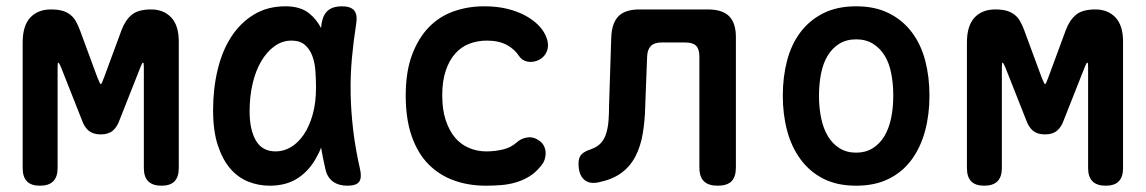

<svg xmlns="http://www.w3.org/2000/svg" viewBox="-20 -580 3640 610"><path d="M548 -46Q548 -18 534.5 -4Q521 10 493 10Q465 10 451 -4Q437 -18 437 -46V-366Q437 -381 435 -381H434Q432 -381 426 -366L360 -199Q352 -176 338 -164.5Q324 -153 300 -153Q276 -153 262 -164.5Q248 -176 240 -199L174 -366Q168 -381 165 -381Q163 -381 163 -366V-46Q163 -18 149 -4Q135 10 107 10Q79 10 65.5 -4Q52 -18 52 -46V-445Q52 -498 76 -524Q100 -550 142 -550Q163 -550 177.5 -546Q192 -542 203 -533.5Q214 -525 221 -512.5Q228 -500 234 -484L289 -335Q298 -312 300.5 -312.5Q303 -313 311 -335L366 -484Q378 -516 398.5 -533Q419 -550 460 -550Q500 -550 524 -524.5Q548 -499 548 -448Z M837 10Q801 10 768.5 -3Q736 -16 711.5 -44.5Q687 -73 672 -118.5Q657 -164 657 -230Q657 -298 671.5 -358.5Q686 -419 715 -463.5Q744 -508 787 -534Q830 -560 887 -560Q935 -560 963 -537Q986 -518 1000 -491L1002 -507Q1007 -535 1023 -547.5Q1039 -560 1066 -560Q1094 -560 1105 -547Q1116 -534 1112 -507Q1103 -450 1098 -395Q1093 -340 1094 -283.5Q1095 -227 1102 -167.5Q1109 -108 1124 -42Q1130 -15 1121 -2.5Q1112 10 1084 10Q1056 10 1038 -3Q1020 -16 1014 -42Q1006 -77 1000 -111Q995 -97 988 -85Q966 -41 928.5 -15.5Q891 10 837 10ZM856 -99Q882 -99 905 -113Q928 -127 945.5 -153Q963 -179 973.5 -216.5Q984 -254 984 -302Q984 -329 982 -355.5Q980 -382 972 -403Q964 -424 948.5 -437.5Q933 -451 906 -451Q877 -451 852.5 -433.5Q828 -416 810 -385.5Q792 -355 782.5 -314Q773 -273 773 -226Q773 -168 793 -133.5Q813 -99 856 -99Z M1269 -276Q1269 -352 1289 -405.5Q1309 -459 1342.5 -493.5Q1376 -528 1421.5 -544Q1467 -560 1518 -560Q1559 -560 1591.5 -552Q1624 -544 1648 -531Q1672 -518 1688.5 -502Q1705 -486 1713 -468Q1725 -443 1719 -422Q1713 -401 1693 -390Q1675 -381 1657 -384Q1639 -387 1629 -402Q1616 -423 1590.5 -437Q1565 -451 1527 -451Q1497 -451 1471 -441Q1445 -431 1426 -409.5Q1407 -388 1396 -355Q1385 -322 1385 -277Q1385 -232 1396 -198.5Q1407 -165 1425.5 -143Q1444 -121 1470 -110Q1496 -99 1525 -99Q1552 -99 1577.5 -105Q1603 -111 1621 -127Q1636 -141 1656.5 -143.5Q1677 -146 1696 -131Q1704 -125 1708.5 -115.5Q1713 -106 1713.5 -95.5Q1714 -85 1710.5 -73.5Q1707 -62 1697 -51Q1681 -31 1661 -19Q1641 -7 1619 -0.5Q1597 6 1573 8Q1549 10 1524 10Q1468 10 1421.5 -7Q1375 -24 1341 -58.5Q1307 -93 1288 -147.5Q1269 -202 1269 -276Z M1922 -462Q1924 -507 1945 -528.5Q1966 -550 2012 -550H2229Q2275 -550 2296.5 -528.5Q2318 -507 2318 -462V-48Q2318 -18 2304 -4Q2290 10 2260 10Q2231 10 2216.5 -4Q2202 -18 2202 -48V-401Q2202 -424 2191.5 -434.5Q2181 -445 2158 -445H2081Q2059 -445 2048 -434Q2037 -423 2036 -401L2030 -244Q2029 -196 2022 -155Q2015 -114 1998.5 -82.5Q1982 -51 1954 -30.5Q1926 -10 1883 -1Q1852 6 1835 -10Q1818 -26 1818 -61Q1818 -79 1827 -89Q1836 -99 1858 -106Q1878 -113 1889.5 -126Q1901 -139 1906.5 -158Q1912 -177 1913.5 -199Q1915 -221 1915 -244Z M2700 10Q2640 10 2596.5 -12Q2553 -34 2524 -73Q2495 -112 2481 -164Q2467 -216 2467 -276Q2467 -335 2480.5 -387Q2494 -439 2523 -477.5Q2552 -516 2596 -538Q2640 -560 2700 -560Q2760 -560 2804 -538Q2848 -516 2877 -477.5Q2906 -439 2919.5 -387.5Q2933 -336 2933 -276Q2933 -216 2919 -164Q2905 -112 2876.5 -73Q2848 -34 2804 -12Q2760 10 2700 10ZM2700 -95Q2730 -95 2752.5 -109Q2775 -123 2789.5 -147Q2804 -171 2811 -204Q2818 -237 2818 -276Q2818 -314 2811.5 -347Q2805 -380 2790.5 -403.5Q2776 -427 2753.5 -441Q2731 -455 2700 -455Q2669 -455 2646.5 -441Q2624 -427 2609.5 -403Q2595 -379 2588.5 -346Q2582 -313 2582 -275Q2582 -237 2589 -204Q2596 -171 2610.5 -147Q2625 -123 2647.5 -109Q2670 -95 2700 -95Z M3548 -46Q3548 -18 3534.5 -4Q3521 10 3493 10Q3465 10 3451 -4Q3437 -18 3437 -46V-366Q3437 -381 3435 -381H3434Q3432 -381 3426 -366L3360 -199Q3352 -176 3338 -164.5Q3324 -153 3300 -153Q3276 -153 3262 -164.5Q3248 -176 3240 -199L3174 -366Q3168 -381 3165 -381Q3163 -381 3163 -366V-46Q3163 -18 3149 -4Q3135 10 3107 10Q3079 10 3065.5 -4Q3052 -18 3052 -46V-445Q3052 -498 3076 -524Q3100 -550 3142 -550Q3163 -550 3177.5 -546Q3192 -542 3203 -533.5Q3214 -525 3221 -512.5Q3228 -500 3234 -484L3289 -335Q3298 -312 3300.5 -312.5Q3303 -313 3311 -335L3366 -484Q3378 -516 3398.5 -533Q3419 -550 3460 -550Q3500 -550 3524 -524.5Q3548 -499 3548 -448Z"/></svg>

Font: Maple Mono NL SemiBold
Style: Regular
Weight: 600
Monospace: yes
Designer: subframe7536
Version: Version 7.000